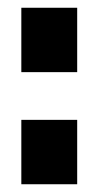

<svg xmlns="http://www.w3.org/2000/svg" viewBox="-20 -475 270 495"><path d="M35 -289V-455H179V-289ZM35 0V-166H179V0Z"/></svg>

Font: TypoPRO Titillium Maps
Style: 999 wt
Weight: 900
Designer: Campivisivi
Foundry: Accademia di Belle Arti di Urbino and students of MA course of Visual design
Version: Version 001.001